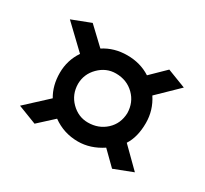

<svg xmlns="http://www.w3.org/2000/svg" viewBox="-97 -725 757 709"><g transform="rotate(30 281.0 -370.5)"><path d="M180.7 -364.7Q181.2 -319.8 211.4 -289.6Q242.2 -258.8 283.2 -258.8Q328.6 -258.8 359.9 -287.6Q391.1 -316.4 392.6 -361.8Q391.6 -407.2 361.3 -437Q330.1 -467.8 283.2 -467.8Q242.2 -467.8 211.4 -437Q181.2 -406.7 180.7 -364.7ZM470.2 -364.3Q470.2 -304.2 445.3 -266.1L525.9 -186.5L446.3 -155.8L388.7 -212.4Q339.4 -179.7 286.1 -179.7Q226.1 -179.7 178.2 -214.4L115.2 -156.7L35.6 -187.5L126.5 -271.5Q102.1 -312.5 102.1 -366.2Q102.1 -419.9 131.8 -463.9L35.6 -555.7L115.2 -586.4L187 -518.6Q230.5 -546.9 286.1 -546.9Q342.3 -546.9 385.3 -519L446.3 -578.6L525.9 -547.9L439.9 -464.4Q470.2 -418.5 470.2 -364.3Z"/></g></svg>

Font: NovaMono
Style: Regular
Weight: 400
Monospace: yes
Version: Version 1.2